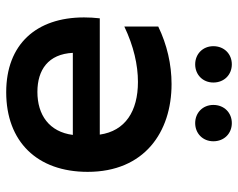

<svg xmlns="http://www.w3.org/2000/svg" viewBox="-96 -684 785 634"><g transform="rotate(90 297.0 -366.5)"><path d="M257 -540C192 -540 127 -525 67 -496V-384C132 -415 194 -429 250 -429C347 -429 412 -387 424 -303H40C38 -285 37 -268 37 -251C37 -93 126 6 284 6C447 6 547 -96 547 -263C547 -450 416 -540 257 -540ZM154 -214H425C415 -136 359 -97 283 -97C210 -97 158 -133 154 -214ZM386 -618C420 -618 446 -643 446 -678C446 -714 420 -739 386 -739C352 -739 326 -714 326 -678C326 -643 352 -618 386 -618ZM192 -618C226 -618 252 -643 252 -678C252 -714 226 -739 192 -739C158 -739 132 -714 132 -678C132 -643 158 -618 192 -618Z"/></g></svg>

Font: Chess Sans SemiBold
Style: Regular
Weight: 600
Designer: Wolf Bōese
Foundry: Wolf Bōese
Version: Version 7.223;Glyphs 3.3 (3306)